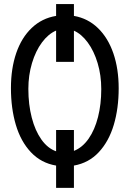

<svg xmlns="http://www.w3.org/2000/svg" viewBox="-20 -810 640 948"><path d="M257 7.5Q183 -5 132.8 -58.2Q82.5 -111.5 58.2 -193.5Q34 -275.5 34 -375Q34 -471.5 60.2 -548Q86.5 -624.5 136.8 -672.2Q187 -720 257 -731.5V-790H345V-731.5Q414 -719.5 463.8 -671.2Q513.5 -623 539.8 -546.5Q566 -470 566 -374Q566 -275 541.8 -193.5Q517.5 -112 468 -58.8Q418.5 -5.5 345 7.5V117.5H257ZM257 -659Q218.5 -642.5 187.2 -600.5Q156 -558.5 138 -498.5Q120 -438.5 120 -371Q120 -294 136.8 -229.2Q153.5 -164.5 184.5 -121Q215.5 -77.5 257 -63V-168H345V-65Q387 -81.5 417.5 -125.2Q448 -169 464 -232.2Q480 -295.5 480 -370Q480 -438.5 462 -498.5Q444 -558.5 413.2 -600.2Q382.5 -642 345 -658.5V-504.5H257Z"/></svg>

Font: JuliaMono Light
Style: Italic
Weight: 300
Italic angle: -9°
Monospace: yes
Designer: cormullion
Foundry: corm
Version: Version 0.054; ttfautohint (v1.8.4)